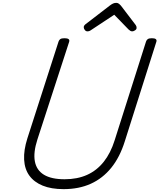

<svg xmlns="http://www.w3.org/2000/svg" viewBox="-20 -1302 1113 1341"><path d="M424 19Q338 19 278 -5.5Q218 -30 185 -75.5Q152 -121 148.5 -187Q145 -253 171 -335L389 -1012Q393 -1024 402 -1029.5Q411 -1035 431 -1035Q450 -1035 458.5 -1029Q467 -1023 463 -1010L241 -327Q212 -237 223.5 -175Q235 -113 287 -81.5Q339 -50 431 -50Q520 -50 588 -80.5Q656 -111 704.5 -172Q753 -233 781 -323L1000 -1012Q1004 -1024 1013 -1029.5Q1022 -1035 1041 -1035Q1080 -1035 1072 -1010L852 -316Q817 -204 757 -130Q697 -56 614 -18.5Q531 19 424 19ZM590 -1083Q580 -1083 572.5 -1092.5Q565 -1102 565 -1111Q565 -1119 568 -1123Q571 -1127 575 -1131L748 -1264Q760 -1273 770 -1277.5Q780 -1282 792 -1282Q802 -1282 809.5 -1276.5Q817 -1271 825 -1262L928 -1127Q932 -1121 933 -1116.5Q934 -1112 934 -1107Q934 -1097 923 -1090Q912 -1083 904 -1083Q896 -1083 890.5 -1086.5Q885 -1090 878 -1096L778 -1199L616 -1092Q609 -1087 603 -1085Q597 -1083 590 -1083Z"/></svg>

Font: Playwrite CO Light
Style: Regular
Weight: 300
Version: Version 1.002